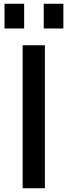

<svg xmlns="http://www.w3.org/2000/svg" viewBox="-20 -998 358 1018"><path d="M4 0ZM100 -758H218V0H100ZM212 -978H316V-847H212ZM4 -978H108V-847H4Z"/></svg>

Font: Biryani SemiBold
Style: Regular
Weight: 600
Designer: Dan Reynolds and Mathieu Réguer
Foundry: Dan Reynolds and Mathieu Réguer
Version: Version 1.004; ttfautohint (v1.1) -l 5 -r 5 -G 72 -x 0 -D la